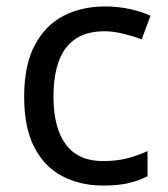

<svg xmlns="http://www.w3.org/2000/svg" viewBox="-20 -566 520 596"><path d="M300 10Q229 10 173.5 -19Q118 -48 86.5 -109Q55 -170 55 -265Q55 -364 88 -426Q121 -488 177.5 -517Q234 -546 306 -546Q347 -546 385 -537.5Q423 -529 447 -517L420 -444Q396 -453 364 -461Q332 -469 304 -469Q146 -469 146 -266Q146 -169 184.5 -117.5Q223 -66 299 -66Q343 -66 376.5 -75Q410 -84 438 -97V-19Q411 -5 378.5 2.5Q346 10 300 10Z"/></svg>

Font: Noto Sans Old Persian
Style: Regular
Weight: 400
Designer: Monotype Design Team
Foundry: Monotype Imaging Inc.
Version: Version 2.001; ttfautohint (v1.8.4.7-5d5b)